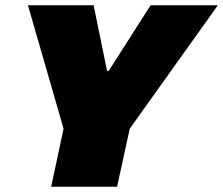

<svg xmlns="http://www.w3.org/2000/svg" viewBox="-20 -708 846 728"><path d="M174 0 221 -220 86 -688H335L386 -439H392L551 -688H806L472 -220L424 0Z"/></svg>

Font: Saira SemiExpanded Black
Style: Italic
Weight: 900
Width: 6
Italic angle: -12°
Designer: Hector Gatti with collaboration of the Omnibus-Type team
Foundry: Omnibus-Type
Version: Version 1.101